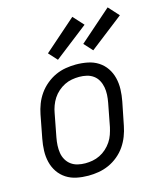

<svg xmlns="http://www.w3.org/2000/svg" viewBox="-117 -863 814 961"><g transform="rotate(-15 290.5 -382.5)"><path d="M222 12Q191 12 161.5 6Q132 0 108 -15.5Q84 -31 68 -54.5Q52 -78 45 -106.5Q38 -135 39 -165.5Q40 -196 46 -227L69 -347Q74 -373 84 -399Q94 -425 110.5 -448.5Q127 -472 150 -491Q173 -510 198.5 -521.5Q224 -533 251 -537.5Q278 -542 304 -542Q335 -542 365 -536Q395 -530 419 -514.5Q443 -499 459 -475.5Q475 -452 482 -423.5Q489 -395 488 -364.5Q487 -334 481 -303L457 -183Q452 -157 442 -131Q432 -105 416 -81.5Q400 -58 377 -39Q354 -20 328 -8.5Q302 3 275 7.5Q248 12 222 12ZM223 -52Q242 -52 261 -55.5Q280 -59 298.5 -68Q317 -77 332.5 -91Q348 -105 359.5 -122Q371 -139 377.5 -158Q384 -177 388 -195L411 -315Q415 -336 416 -356Q417 -376 413.5 -395Q410 -414 401 -430.5Q392 -447 377 -458Q362 -469 343 -473.5Q324 -478 304 -478Q285 -478 265.5 -474.5Q246 -471 228 -462Q210 -453 194 -439Q178 -425 167 -408Q156 -391 149 -372Q142 -353 139 -335L116 -215Q112 -194 111 -174Q110 -154 113 -135Q116 -116 125.5 -99.5Q135 -83 150 -72Q165 -61 184 -56.5Q203 -52 223 -52ZM407 -588 367 -632 532 -777 581 -723ZM224 -588 184 -632 349 -777 398 -723Z"/></g></svg>

Font: Lode Term
Style: Italic
Weight: 400
Italic angle: -11°
Monospace: yes
Designer: Belleve Invis
Foundry: Belleve Invis
Version: Version 29.2.0